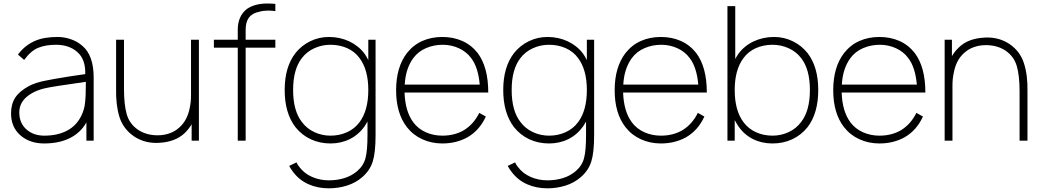

<svg xmlns="http://www.w3.org/2000/svg" viewBox="-20 -784 5808 1070"><path d="M461.5 0V-102Q445 -72 420.8 -49.8Q396.5 -27.5 366.5 -13Q336.5 1.5 301 8.5Q265.5 15.5 226 15.5Q145.5 15.5 93.5 -30Q41.5 -76 41.5 -152Q41.5 -204 65 -240Q88.5 -276 140.5 -304Q175.5 -322.5 223 -332.5Q247 -337.5 281.8 -343.8Q316.5 -350 363.5 -357.5L455 -371Q457.5 -453 411.5 -493.5Q366 -534.5 291.5 -534.5Q235 -534.5 194 -518Q153.5 -502.5 114.5 -450L80 -480Q100.5 -507 124.2 -525.8Q148 -544.5 175.2 -556.2Q202.5 -568 233.8 -573Q265 -578 300 -578Q339.5 -578 376 -565Q412.5 -552 438.5 -529Q502 -476 502 -352V0ZM458.5 -328Q265 -300.5 237.5 -293.5Q171.5 -280 129 -244.5Q87.5 -209 87.5 -157.5Q87.5 -98.5 126.5 -63.5Q166 -28 227 -28Q300.5 -28 353.5 -55.8Q406.5 -83.5 433.5 -139.5Q450.5 -174.5 454 -211.5Q458.5 -249 458.5 -328Z M1088.5 -562.5V0H1048V-91.5Q1033.5 -66.5 1010.5 -43.5Q983.5 -17.5 947.2 -4Q911 9.5 872 11.5Q868 12 863 12.2Q858 12.5 851 12.5Q781.5 12.5 727 -24Q667.5 -64.5 646 -131Q625 -198.5 627 -288.5V-562.5H671V-288.5Q671 -200.5 686.5 -146.5Q702 -92.5 751 -59.5Q797 -30 858 -30Q894 -30 925.5 -41.2Q957 -52.5 981 -75Q1024.5 -114.5 1037.5 -183.5Q1041 -199.5 1042.8 -216.8Q1044.5 -234 1044.5 -253V-562.5Z M1349 -617.5V-562.5H1514.5V-518.5H1349V0H1305V-518.5H1172V-562.5H1305V-617.5Q1305 -695 1356.5 -734.5Q1400.5 -764.5 1471 -764.5Q1478 -764.5 1489 -764Q1500 -763.5 1514.5 -762.5V-722Q1495 -725 1475 -725Q1448 -725 1425 -718.5Q1385.5 -710.5 1367.2 -686Q1349 -661.5 1349 -617.5Z M2073 -562.5V-31.5Q2073 66.5 2057.5 115Q2042.5 165 1999 203Q1961.5 235.5 1913 250.5Q1864.5 265.5 1812.5 265.5Q1750.5 265.5 1698.8 242.5Q1647 219.5 1612.5 173Q1601.5 159.5 1591.5 140.5L1632.5 121Q1639 135.5 1648 146Q1675 182.5 1718.8 201.8Q1762.5 221 1812.5 221Q1859 221 1899.2 208.5Q1939.5 196 1970 170Q2006.5 139 2017 96.5Q2028 56 2028 -31.5V-106.5L2012.5 -81Q1979.5 -34 1930.2 -9.2Q1881 15.5 1822 15.5Q1762 15.5 1712 -7.8Q1662 -31 1626 -76Q1566.5 -154.5 1566.5 -282.5Q1566.5 -410 1626 -487.5Q1659.5 -530 1708.5 -554Q1757.5 -578 1813.5 -578Q1843.5 -578 1872.2 -571.8Q1901 -565.5 1926.5 -553.5Q1952 -541.5 1974 -523.8Q1996 -506 2012.5 -483.5Q2021.5 -471 2032.5 -449V-562.5ZM2032.5 -282.5Q2032.5 -395.5 1983.5 -460.5Q1970.5 -478.5 1953 -492.5Q1935.5 -506.5 1914.5 -515.8Q1893.5 -525 1870 -529.8Q1846.5 -534.5 1822 -534.5Q1774 -534.5 1731.8 -515.2Q1689.5 -496 1662.5 -460.5Q1613.5 -398 1613.5 -282.5Q1613.5 -166.5 1662.5 -104Q1689.5 -67.5 1731.8 -47.8Q1774 -28 1822 -28Q1871.5 -28 1914 -47.2Q1956.5 -66.5 1983.5 -103Q2032.5 -168 2032.5 -282.5Z M2651 -155 2687.5 -134.5Q2652 -57 2584.5 -18.5Q2522.5 15.5 2445 15.5Q2385 15.5 2333.8 -7.8Q2282.5 -31 2248 -75Q2187.5 -152.5 2187.5 -281Q2187.5 -410 2248 -488.5Q2284 -534 2334.2 -556Q2384.5 -578 2445 -578Q2505.5 -578 2555.8 -556Q2606 -534 2642 -488.5Q2701 -410 2701 -268.5H2234.5Q2238 -163 2283.5 -102Q2310.5 -66 2353 -47Q2395.5 -28 2445 -28Q2514.5 -28 2567 -59.5Q2620 -92.5 2651 -155ZM2235.5 -312.5H2653.5Q2645 -409.5 2605.5 -460.5Q2592.5 -478.5 2575 -492.2Q2557.5 -506 2537.2 -515.2Q2517 -524.5 2494.2 -529.5Q2471.5 -534.5 2448 -534.5Q2398 -534.5 2354.2 -515.8Q2310.5 -497 2283.5 -460.5Q2240.5 -402.5 2235.5 -312.5Z M3291 -562.5V-31.5Q3291 66.5 3275.5 115Q3260.5 165 3217 203Q3179.5 235.5 3131 250.5Q3082.5 265.5 3030.5 265.5Q2968.5 265.5 2916.8 242.5Q2865 219.5 2830.5 173Q2819.5 159.5 2809.5 140.5L2850.5 121Q2857 135.5 2866 146Q2893 182.5 2936.8 201.8Q2980.5 221 3030.5 221Q3077 221 3117.2 208.5Q3157.5 196 3188 170Q3224.5 139 3235 96.5Q3246 56 3246 -31.5V-106.5L3230.5 -81Q3197.5 -34 3148.2 -9.2Q3099 15.5 3040 15.5Q2980 15.5 2930 -7.8Q2880 -31 2844 -76Q2784.5 -154.5 2784.5 -282.5Q2784.5 -410 2844 -487.5Q2877.5 -530 2926.5 -554Q2975.5 -578 3031.5 -578Q3061.5 -578 3090.2 -571.8Q3119 -565.5 3144.5 -553.5Q3170 -541.5 3192 -523.8Q3214 -506 3230.5 -483.5Q3239.5 -471 3250.5 -449V-562.5ZM3250.5 -282.5Q3250.5 -395.5 3201.5 -460.5Q3188.5 -478.5 3171 -492.5Q3153.5 -506.5 3132.5 -515.8Q3111.5 -525 3088 -529.8Q3064.5 -534.5 3040 -534.5Q2992 -534.5 2949.8 -515.2Q2907.5 -496 2880.5 -460.5Q2831.5 -398 2831.5 -282.5Q2831.5 -166.5 2880.5 -104Q2907.5 -67.5 2949.8 -47.8Q2992 -28 3040 -28Q3089.5 -28 3132 -47.2Q3174.5 -66.5 3201.5 -103Q3250.5 -168 3250.5 -282.5Z M3869 -155 3905.5 -134.5Q3870 -57 3802.5 -18.5Q3740.5 15.5 3663 15.5Q3603 15.5 3551.8 -7.8Q3500.5 -31 3466 -75Q3405.5 -152.5 3405.5 -281Q3405.5 -410 3466 -488.5Q3502 -534 3552.2 -556Q3602.5 -578 3663 -578Q3723.5 -578 3773.8 -556Q3824 -534 3860 -488.5Q3919 -410 3919 -268.5H3452.5Q3456 -163 3501.5 -102Q3528.5 -66 3571 -47Q3613.5 -28 3663 -28Q3732.5 -28 3785 -59.5Q3838 -92.5 3869 -155ZM3453.5 -312.5H3871.5Q3863 -409.5 3823.5 -460.5Q3810.5 -478.5 3793 -492.2Q3775.5 -506 3755.2 -515.2Q3735 -524.5 3712.2 -529.5Q3689.5 -534.5 3666 -534.5Q3616 -534.5 3572.2 -515.8Q3528.5 -497 3501.5 -460.5Q3458.5 -402.5 3453.5 -312.5Z M4540 -282.5Q4540 -153.5 4481 -76Q4445 -31 4395 -7.8Q4345 15.5 4285 15.5Q4225 15.5 4175.8 -9.2Q4126.5 -34 4094.5 -81Q4087.5 -91 4074.5 -114.5V0H4034V-750H4077.5V-455Q4081 -461.5 4085 -468.5Q4089 -475.5 4094.5 -483.5Q4111 -506 4132.8 -523.8Q4154.5 -541.5 4180.2 -553.5Q4206 -565.5 4234.8 -571.8Q4263.5 -578 4293.5 -578Q4349.5 -578 4398.5 -554Q4447.5 -530 4481 -487.5Q4540 -410.5 4540 -282.5ZM4493.5 -282.5Q4493.5 -398 4444.5 -460.5Q4417.5 -496 4375.2 -515.2Q4333 -534.5 4285 -534.5Q4260.5 -534.5 4237 -529.8Q4213.5 -525 4192.5 -515.8Q4171.5 -506.5 4154 -492.5Q4136.5 -478.5 4123.5 -460.5Q4074.5 -395.5 4074.5 -282.5Q4074.5 -168 4123.5 -103Q4150.5 -66.5 4193 -47.2Q4235.5 -28 4285 -28Q4333 -28 4375.2 -47.8Q4417.5 -67.5 4444.5 -104Q4493.5 -166.5 4493.5 -282.5Z M5087 -155 5123.5 -134.5Q5088 -57 5020.5 -18.5Q4958.5 15.5 4881 15.5Q4821 15.5 4769.8 -7.8Q4718.5 -31 4684 -75Q4623.5 -152.5 4623.5 -281Q4623.5 -410 4684 -488.5Q4720 -534 4770.2 -556Q4820.5 -578 4881 -578Q4941.5 -578 4991.8 -556Q5042 -534 5078 -488.5Q5137 -410 5137 -268.5H4670.5Q4674 -163 4719.5 -102Q4746.5 -66 4789 -47Q4831.5 -28 4881 -28Q4950.5 -28 5003 -59.5Q5056 -92.5 5087 -155ZM4671.5 -312.5H5089.5Q5081 -409.5 5041.5 -460.5Q5028.5 -478.5 5011 -492.2Q4993.5 -506 4973.2 -515.2Q4953 -524.5 4930.2 -529.5Q4907.5 -534.5 4884 -534.5Q4834 -534.5 4790.2 -515.8Q4746.5 -497 4719.5 -460.5Q4676.5 -402.5 4671.5 -312.5Z M5706 -274V0H5662V-274Q5662 -362.5 5646.5 -415.5Q5631 -470 5582 -503Q5536 -532.5 5474.5 -532.5Q5438.5 -532.5 5407 -521.2Q5375.5 -510 5351.5 -487.5Q5308 -448 5295.5 -379Q5288 -346.5 5288 -309.5V0H5244.5V-562.5H5285V-471Q5299.5 -496.5 5322.5 -518.5Q5349.5 -545.5 5385.8 -558.8Q5422 -572 5461 -574Q5465 -574.5 5470 -574.8Q5475 -575 5482 -575Q5551.5 -575 5606 -538.5Q5665.5 -498 5686.5 -431Q5708 -364.5 5706 -274Z"/></svg>

Font: Russisch Sans ExtraLight
Style: Regular
Weight: 200
Width: 4
Designer: Michael Sharanda (font) & Cristiano Sobral (main changes)
Foundry: Michael Sharanda
Version: Version 2.00;September 8, 2020;FontCreator 13.0.0.2681 64-bi